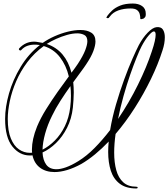

<svg xmlns="http://www.w3.org/2000/svg" viewBox="-20 -924 954 1088"><path d="M733 -904Q765 -904 785.5 -889.5Q806 -875 806 -847Q806 -844 806 -840Q806 -836 805 -833Q804 -829 801 -825.5Q798 -822 794 -819Q789 -817 782 -815.5Q775 -814 775 -819Q775 -832 771.5 -845Q768 -858 756.5 -867Q745 -876 720 -876Q681 -876 650.5 -865Q620 -854 603 -831Q598 -824 596 -822.5Q594 -821 591 -821Q583 -821 583 -825Q583 -826 588 -834Q598 -848 615.5 -864.5Q633 -881 661.5 -892.5Q690 -904 733 -904ZM753 144Q694 144 658.5 117Q623 90 608 43.5Q593 -3 593 -63Q593 -92 596 -122Q558 -82 518.5 -49.5Q479 -17 441 5Q399 28 360.5 39.5Q322 51 289 51Q240 51 207 26.5Q174 2 164 -44Q160 -43 156.5 -43Q153 -43 149 -43Q91 -43 50 -94Q9 -145 9 -250Q9 -317 31 -394.5Q53 -472 97 -545Q141 -618 206 -669Q203 -669 200 -669.5Q197 -670 194 -670Q190 -671 185 -671Q180 -671 175 -671Q154 -671 134.5 -664Q115 -657 100 -640Q98 -638 95 -638Q91 -638 88 -642Q85 -646 89 -650Q124 -688 173 -688Q178 -688 183 -687.5Q188 -687 193 -686L222 -681Q252 -702 289 -718.5Q326 -735 364.5 -744.5Q403 -754 436 -754Q473 -754 497 -739Q521 -724 521 -689Q521 -667 509 -634.5Q497 -602 468 -559Q457 -542 437.5 -516Q418 -490 395 -458Q398 -430 398 -400Q398 -380 396.5 -359Q395 -338 393 -315Q386 -251 360 -200Q334 -149 297.5 -113.5Q261 -78 221 -60Q223 -17 242 9Q261 35 300 35Q323 35 354 24Q385 13 424 -11Q471 -40 516 -85.5Q561 -131 604 -187Q616 -259 637.5 -332.5Q659 -406 683.5 -473Q708 -540 730.5 -591Q753 -642 767 -669Q789 -710 816.5 -738.5Q844 -767 866 -770Q893 -773 903.5 -756Q914 -739 914 -713Q914 -678 901 -639Q876 -560 835.5 -476.5Q795 -393 744 -313Q693 -233 635 -165Q631 -137 629 -110.5Q627 -84 627 -59Q627 -3 639 40.5Q651 84 678.5 109Q706 134 752 134Q760 134 760 139Q760 144 753 144ZM649 -250Q712 -343 762 -444.5Q812 -546 840 -632Q852 -667 857 -690.5Q862 -714 862 -727Q862 -746 852 -746Q842 -746 822 -722.5Q802 -699 782 -661Q771 -640 754 -598Q737 -556 717.5 -500Q698 -444 680 -380Q662 -316 649 -250ZM385 -512Q396 -526 405 -539Q414 -552 421 -562Q451 -608 463 -639.5Q475 -671 475 -690Q475 -717 457.5 -726Q440 -735 418 -735Q391 -735 359.5 -726Q328 -717 298 -703.5Q268 -690 245 -675Q300 -656 334.5 -615Q369 -574 385 -512ZM149 -58Q152 -58 155 -58Q158 -58 162 -59Q161 -64 161 -69Q161 -74 161 -79Q161 -105 168 -137.5Q175 -170 190 -207Q210 -255 241.5 -305.5Q273 -356 307 -404Q341 -452 370 -491Q355 -554 319.5 -600Q284 -646 228 -663Q174 -624 135 -572Q96 -520 71.5 -463Q47 -406 35.5 -350.5Q24 -295 24 -250Q24 -182 41.5 -139.5Q59 -97 87.5 -77.5Q116 -58 149 -58ZM221 -76Q257 -94 290.5 -127.5Q324 -161 347.5 -209Q371 -257 378 -317Q380 -334 381 -349.5Q382 -365 382 -381Q382 -411 379 -436Q351 -397 323 -353.5Q295 -310 275 -268Q250 -218 236 -167.5Q222 -117 221 -76Z"/></svg>

Font: Mea Culpa
Style: Regular
Weight: 400
Designer: Robert E. Leuschke
Foundry: Robert E. Leuschke
Version: Version 1.010; ttfautohint (v1.8.3)